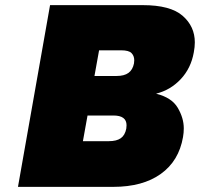

<svg xmlns="http://www.w3.org/2000/svg" viewBox="-20 -728 779 748"><path d="M588 -363Q649 -348 672.5 -308Q696 -268 696 -228Q696 -211 693 -194Q677 -101 606.5 -50.5Q536 0 421 0H50L175 -708H536Q644 -708 691.5 -666.5Q739 -625 739 -563Q739 -545 735 -524Q724 -462 684 -419.5Q644 -377 588 -363ZM348 -432H434Q464 -432 480.5 -444Q497 -456 502 -481Q503 -488 503 -493Q503 -510 492.5 -521Q482 -532 452 -532H366ZM404 -178Q434 -178 450.5 -189.5Q467 -201 472 -227Q473 -234 473 -240Q473 -278 422 -278H321L303 -178Z"/></svg>

Font: Fz Poppins Black
Style: Italic
Weight: 900
Italic angle: -10°
Designer: Ninad Kale (Devanagari), Jonny Pinhorn (Latin)
Foundry: Indian Type Foundry
Version: Vit hóa bi Vntype.Com & FontZin.Com